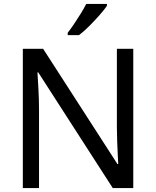

<svg xmlns="http://www.w3.org/2000/svg" viewBox="-20 -964 800 984"><path d="M663 0H558L176 -593H172Q174 -558 177 -506Q180 -454 180 -399V0H97V-714H201L582 -123H586Q585 -139 583.5 -171Q582 -203 580.5 -241Q579 -279 579 -311V-714H663ZM528 -934Q516 -916 491 -887.5Q466 -859 437.5 -830.5Q409 -802 385 -784H327V-796Q342 -815 359.5 -841Q377 -867 394 -894.5Q411 -922 422 -944H528Z"/></svg>

Font: Noto Sans Old Turkic
Style: Regular
Weight: 400
Designer: Monotype Design Team
Foundry: Monotype Imaging Inc.
Version: Version 2.003; ttfautohint (v1.8.4.7-5d5b)